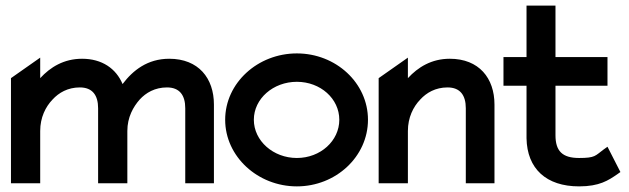

<svg xmlns="http://www.w3.org/2000/svg" viewBox="-20 -652 2236 683"><path d="M19 0H123V-186C123 -234 142 -272 167 -298C189 -322 221 -341 264 -341C309 -341 329 -313 329 -267V0H433V-186C433 -235 454 -272 477 -298C499 -322 531 -341 574 -341C619 -341 639 -313 639 -267V0H741V-280C741 -374 686 -443 582 -443C505 -443 453 -402 416 -353C393 -408 343 -443 272 -443C207 -443 159 -413 123 -374V-447L19 -374Z M781 -226C781 -95 897 11 1036 11C1175 11 1289 -95 1289 -226C1289 -357 1175 -462 1036 -462C897 -462 781 -357 781 -226ZM883 -226C883 -301 952 -361 1036 -361C1120 -361 1187 -301 1187 -226C1187 -151 1120 -90 1036 -90C952 -90 883 -151 883 -226Z M1327 0H1431V-186C1431 -234 1450 -272 1475 -298C1497 -322 1529 -341 1572 -341C1617 -341 1637 -313 1637 -267V0H1739V-280C1739 -374 1684 -443 1580 -443C1515 -443 1467 -413 1431 -374V-447L1327 -374Z M1771 -347H1853V-160C1855 -52 1923 11 2040 11C2112 11 2144 -10 2177 -33L2187 -40L2141 -130L2127 -120C2097 -98 2098 -90 2040 -90C1980 -90 1956 -115 1956 -171V-347H2141V-449H1956V-632H1853V-449H1771Z"/></svg>

Font: Charger Sport
Style: Blk
Weight: 900
Designer: Jasper
Foundry: Cannot Into Space Fonts
Version: Version 1.1